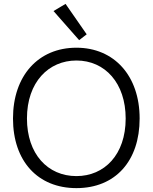

<svg xmlns="http://www.w3.org/2000/svg" viewBox="-20 -958 789 990"><path d="M318 -938 256 -901 388 -751 427 -781ZM374 -646C522 -646 628 -529 628 -347C628 -160 518 -50 374 -50C226 -50 119 -164 119 -347C119 -535 231 -646 374 -646ZM374 -712C177 -712 47 -567 47 -347C47 -127 175 12 374 12C575 12 700 -128 700 -347C700 -568 568 -712 374 -712Z"/></svg>

Font: Mint Spirit
Style: Regular
Weight: 400
Designer: HARENDAL Hirwen
Foundry: Arkandis Digital Foundry.
Version: Version 1.004;FFEdit